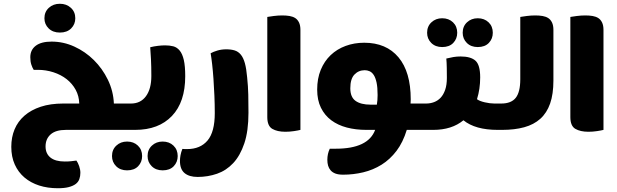

<svg xmlns="http://www.w3.org/2000/svg" viewBox="-20 -690 3276 1020"><path d="M40 90Q40 39 57.5 -3Q75 -45 110 -75.5Q145 -106 196.5 -123Q248 -140 316 -140H401Q400 -180 382 -213Q364 -246 334 -269.5Q304 -293 264 -306Q224 -319 181 -319H159Q152 -330 146.5 -346.5Q141 -363 141 -386Q141 -425 170 -447Q199 -469 254 -469Q317 -469 375 -442.5Q433 -416 478.5 -371Q524 -326 553 -266.5Q582 -207 585 -140H661Q669 -129 674.5 -110Q680 -91 680 -68Q680 -48 674 -29Q668 -10 662 0H330Q276 0 249 24Q222 48 222 88Q222 126 248 147Q274 168 324 168Q344 168 357.5 166.5Q371 165 386 163Q394 174 400.5 192.5Q407 211 407 228Q407 246 401.5 261.5Q396 277 382 287.5Q368 298 345 304Q322 310 287 310Q233 310 188 295.5Q143 281 110 253Q77 225 58.5 184Q40 143 40 90ZM298 -517Q261 -517 238.5 -539Q216 -561 216 -593Q216 -627 239.5 -648.5Q263 -670 298 -670Q333 -670 356.5 -648.5Q380 -627 380 -593Q380 -561 358 -539Q336 -517 298 -517Z M676 -140Q727 -140 755.5 -179Q784 -218 784 -286Q784 -337 782 -376Q780 -415 778 -439Q798 -444 819 -446.5Q840 -449 857 -449Q881 -449 900.5 -444Q920 -439 934.5 -421.5Q949 -404 956.5 -371.5Q964 -339 964 -285Q964 -148 893.5 -74Q823 0 698 0H658Q639 -13 627 -37Q615 -61 615 -90Q615 -116 622 -140ZM844 215Q808 215 786 193Q764 171 764 139Q764 105 787 83.5Q810 62 844 62Q879 62 901.5 83.5Q924 105 924 139Q924 171 903 193Q882 215 844 215ZM655 215Q619 215 597 193Q575 171 575 139Q575 105 598 83.5Q621 62 655 62Q690 62 712.5 83.5Q735 105 735 139Q735 171 714 193Q693 215 655 215Z M949 101Q957 102 962.5 102Q968 102 974 102Q1044 102 1082.5 56.5Q1121 11 1121 -89Q1121 -135 1119 -182Q1117 -229 1114 -271.5Q1111 -314 1107 -349Q1103 -384 1099 -407Q1113 -415 1135 -421.5Q1157 -428 1182 -428Q1208 -428 1227 -422Q1246 -416 1259.5 -399.5Q1273 -383 1281 -354Q1289 -325 1293 -279Q1298 -231 1299 -187.5Q1300 -144 1300 -91Q1300 6 1278 71.5Q1256 137 1219 176.5Q1182 216 1133 233Q1084 250 1030 250Q985 250 960.5 229.5Q936 209 936 165Q936 151 939 134.5Q942 118 949 101Z M1576 0Q1565 3 1542 6.5Q1519 10 1496 10Q1453 10 1426.5 -5.5Q1400 -21 1400 -68V-600Q1411 -602 1434 -605Q1457 -608 1480 -608Q1501 -608 1518.5 -605Q1536 -602 1548.5 -594Q1561 -586 1568.5 -570.5Q1576 -555 1576 -531Z M1926 0Q1870 0 1822.5 -12.5Q1775 -25 1740 -51Q1705 -77 1685 -117.5Q1665 -158 1665 -214Q1665 -273 1684 -319Q1703 -365 1736.5 -397Q1770 -429 1816 -446Q1862 -463 1915 -463Q2032 -463 2097 -385.5Q2162 -308 2162 -162Q2162 -156 2161.5 -150.5Q2161 -145 2161 -140H2237Q2257 -117 2257 -68Q2257 -48 2251 -29Q2245 -10 2238 0H2141Q2121 66 2086.5 111.5Q2052 157 2007 185Q1962 213 1909.5 225.5Q1857 238 1803 238Q1778 238 1762 232Q1746 226 1736.5 215Q1727 204 1723 190Q1719 176 1719 159Q1719 127 1732 100H1764Q1936 100 1973 0ZM1982 -134Q1984 -144 1985 -158Q1986 -172 1986 -185Q1986 -226 1980.5 -251.5Q1975 -277 1965.5 -291.5Q1956 -306 1943.5 -311.5Q1931 -317 1918 -317Q1885 -317 1863 -294Q1841 -271 1841 -221Q1841 -174 1869 -154Q1897 -134 1949 -134Z M2236 0Q2217 -13 2205 -37Q2193 -61 2193 -90Q2193 -116 2200 -140H2244Q2266 -140 2286 -147.5Q2306 -155 2321 -171Q2336 -187 2345 -213Q2354 -239 2354 -276Q2354 -299 2353.5 -329Q2353 -359 2351 -379Q2371 -384 2389 -387Q2407 -390 2427 -390Q2481 -390 2506 -367.5Q2531 -345 2531 -279Q2531 -217 2514 -163Q2527 -153 2555 -146.5Q2583 -140 2606 -140H2630Q2650 -117 2650 -68Q2650 -48 2644 -29Q2638 -10 2631 0H2624Q2505 0 2442 -51Q2380 0 2282 0ZM2518 -440Q2482 -440 2460 -462Q2438 -484 2438 -516Q2438 -550 2461 -571.5Q2484 -593 2518 -593Q2553 -593 2575.5 -571.5Q2598 -550 2598 -516Q2598 -484 2577 -462Q2556 -440 2518 -440ZM2329 -440Q2293 -440 2271 -462Q2249 -484 2249 -516Q2249 -550 2272 -571.5Q2295 -593 2329 -593Q2364 -593 2386.5 -571.5Q2409 -550 2409 -516Q2409 -484 2388 -462Q2367 -440 2329 -440Z M2920 -262Q2920 -190 2902.5 -140Q2885 -90 2850.5 -59Q2816 -28 2765 -14Q2714 0 2648 0H2627Q2608 -13 2596 -37Q2584 -61 2584 -90Q2584 -116 2591 -140H2643Q2696 -140 2720 -170.5Q2744 -201 2744 -269V-600Q2755 -602 2778 -605Q2801 -608 2824 -608Q2845 -608 2862.5 -605Q2880 -602 2892.5 -594Q2905 -586 2912.5 -570.5Q2920 -555 2920 -531V-262Z M3186 0Q3175 3 3152 6.5Q3129 10 3106 10Q3063 10 3036.5 -5.5Q3010 -21 3010 -68V-600Q3021 -602 3044 -605Q3067 -608 3090 -608Q3111 -608 3128.5 -605Q3146 -602 3158.5 -594Q3171 -586 3178.5 -570.5Q3186 -555 3186 -531Z"/></svg>

Font: Baloo Bhaijaan
Style: Regular
Weight: 400
Designer: Devika Bhansali and Ek Type
Foundry: Ek Type
Version: Version 1.443;PS 1.000;hotconv 16.6.51;makeotf.lib2.5.65220;